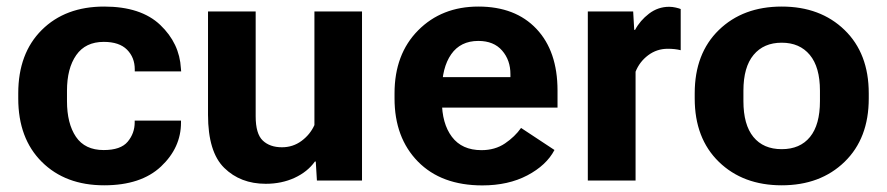

<svg xmlns="http://www.w3.org/2000/svg" viewBox="-20 -550 2703 585"><path d="M35.6 -250V-265.6Q35.6 -387.5 107.3 -458.7Q179 -530 297.4 -530Q409.4 -530 468.3 -474Q527.1 -418 531.2 -341.3L532 -332.5H390.6V-338.9Q390.6 -374.8 367.1 -398.6Q343.5 -422.4 296.1 -422.4Q240.5 -422.4 212.3 -382.1Q184.1 -341.8 184.1 -273.7V-241.9Q184.1 -173.6 211.4 -133.2Q238.8 -92.8 295.9 -92.8Q347.9 -92.8 369.1 -118.3Q390.4 -143.8 390.4 -177.2V-182.6H531.5V-176.5Q531.5 -100.1 470.6 -42.7Q409.7 14.6 297.4 14.6Q179.2 14.6 107.4 -56.8Q35.6 -128.2 35.6 -250Z M613.8 -200.4V-515.1H759V-195.6Q759 -142.3 780.6 -121.8Q802.2 -101.3 839.1 -101.3Q872.6 -101.3 898.8 -120.7Q925 -140.1 938 -168.9V-515.1H1083V0H945.6L942.1 -57.9H939.5Q917 -26.4 877.6 -8.2Q838.1 10 789.6 10Q712.6 10 663.2 -38.5Q613.8 -86.9 613.8 -200.4Z M1182.1 -250V-265.6Q1182.1 -385 1254 -457.5Q1325.9 -530 1437.7 -530Q1550.3 -530 1614.5 -462Q1678.7 -394 1678.7 -274.2V-222.2H1281V-314.9H1535.2V-323.7Q1535.4 -366.5 1509.9 -395.9Q1484.4 -425.3 1437.5 -425.3Q1383.1 -425.3 1354.7 -384.6Q1326.4 -344 1326.4 -273.4V-242.4Q1326.4 -173.6 1356.9 -133.1Q1387.5 -92.5 1447 -92.5Q1488.3 -92.5 1518.6 -113Q1548.8 -133.5 1567.6 -160.2L1669.4 -93Q1645 -46.4 1586.8 -15.7Q1528.6 14.9 1449.7 14.9Q1324.7 14.9 1253.4 -57.7Q1182.1 -130.4 1182.1 -250Z M1771 0V-515.1H1909.2L1912.4 -459H1915Q1930.2 -487.5 1957.5 -508.4Q1984.9 -529.3 2018.8 -529.3Q2028.8 -529.3 2039.2 -526.9Q2049.6 -524.4 2054 -522.5V-397Q2045.4 -399.2 2035.8 -400.3Q2026.1 -401.4 2014.6 -401.4Q1981.2 -401.4 1954.8 -381.6Q1928.5 -361.8 1916.5 -331.5V0Z M2096.7 -250V-265.6Q2096.7 -387.2 2170.3 -458.6Q2243.9 -530 2361.8 -530Q2479.7 -530 2553.3 -458.6Q2627 -387.2 2627 -265.6V-250Q2627 -128.4 2553.3 -56.9Q2479.7 14.6 2361.8 14.6Q2243.9 14.6 2170.3 -56.9Q2096.7 -128.4 2096.7 -250ZM2245.1 -273.7V-241.9Q2245.1 -169.9 2275.5 -132.7Q2305.9 -95.5 2361.8 -95.5Q2417.7 -95.5 2448 -132.7Q2478.3 -169.9 2478.3 -241.9V-273.7Q2478.3 -345.5 2447.4 -382.7Q2416.5 -419.9 2361.8 -419.9Q2306.9 -419.9 2276 -382.7Q2245.1 -345.5 2245.1 -273.7Z"/></svg>

Font: RobotoFlex
Style: Regular
Weight: 400
Designer: Berlow after Robertson
Foundry: Google
Version: Version 2.136